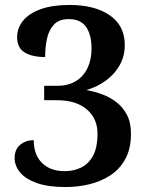

<svg xmlns="http://www.w3.org/2000/svg" viewBox="-20 -744 599 774"><path d="M245 10Q173 10 127.5 -6.5Q82 -23 60.5 -49.5Q39 -76 39 -107Q39 -142 61.5 -160.5Q84 -179 116 -179Q116 -120 149.5 -87Q183 -54 241 -54Q276 -54 306 -68Q336 -82 354.5 -115Q373 -148 373 -206Q373 -266 330 -303Q287 -340 209 -340H158V-398H211Q254 -398 285 -416.5Q316 -435 332.5 -469Q349 -503 349 -548Q349 -604 327 -635.5Q305 -667 257 -667Q218 -667 197.5 -645Q177 -623 169.5 -588.5Q162 -554 162 -514Q110 -514 79.5 -532.5Q49 -551 49 -594Q49 -631 73 -660.5Q97 -690 144 -707Q191 -724 260 -724Q363 -724 423 -682Q483 -640 483 -563Q483 -518 463 -482Q443 -446 408 -420Q373 -394 328 -381Q357 -376 388.5 -365Q420 -354 447 -334Q474 -314 491 -282.5Q508 -251 508 -205Q508 -145 485.5 -103.5Q463 -62 424.5 -37Q386 -12 339.5 -1Q293 10 245 10Z"/></svg>

Font: Noto Serif Armenian SemiBold
Style: Regular
Weight: 600
Version: Version 2.007